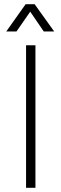

<svg xmlns="http://www.w3.org/2000/svg" viewBox="-20 -902 295 921"><path d="M105 -685H150V-1H105ZM103 -882H146L240 -751H190L125 -846L59 -751H10Z"/></svg>

Font: Bellota Light
Style: Regular
Weight: 300
Designer: Kemie Guaida
Foundry: Kemie Guaida
Version: Version 4.001